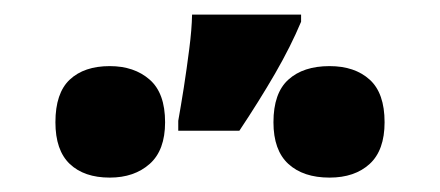

<svg xmlns="http://www.w3.org/2000/svg" viewBox="-20 -858 605 264"><path d="M394 -837.9V-828.1Q379.9 -794.4 358.2 -756.8Q336.4 -719.2 309.1 -678.2H225.1V-691.9Q228.5 -710.9 232.7 -737.3Q236.8 -763.7 240.2 -790.5Q243.7 -817.4 244.1 -837.9ZM130.9 -767.1Q164.6 -767.1 185.8 -748.5Q207 -730 207 -689.9Q207 -651.4 185.8 -632.6Q164.6 -613.8 130.9 -613.8Q95.7 -613.8 75.9 -632.6Q56.2 -651.4 56.2 -689.9Q56.2 -730 75.9 -748.5Q95.7 -767.1 130.9 -767.1ZM433.1 -767.1Q467.8 -767.1 488.3 -748.5Q508.8 -730 508.8 -689.9Q508.8 -651.4 488.3 -632.6Q467.8 -613.8 433.1 -613.8Q397 -613.8 376.5 -632.6Q356 -651.4 356 -689.9Q356 -730 376.5 -748.5Q397 -767.1 433.1 -767.1Z"/></svg>

Font: Open Sans ExtraBold
Style: Regular
Weight: 800
Designer: Monotype Design Team
Foundry: Monotype Imaging Inc.
Version: Version 3.003; ttfautohint (v1.8.4)